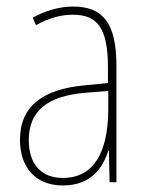

<svg xmlns="http://www.w3.org/2000/svg" viewBox="-20 -557 450 587"><path d="M203 -537C162 -537 118 -524 80 -503L90 -480C133 -504 170 -512 203 -512C278 -512 310 -471 310 -351V-303L237 -296C113 -284 41 -234 41 -129C41 -53 82 10 172 10C258 10 294 -43 311 -96H313L315 0H336V-356C336 -486 295 -537 203 -537ZM237 -273 311 -279V-220C310 -98 271 -13 172 -13C106 -13 68 -55 68 -129C68 -219 127 -263 237 -273Z"/></svg>

Font: Noto Sans Devanagari Condensed Thin
Style: Regular
Weight: 100
Width: 3
Designer: Jelle Bosma - Monotype Design Team
Foundry: Monotype Imaging Inc.
Version: Version 2.004